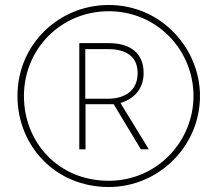

<svg xmlns="http://www.w3.org/2000/svg" viewBox="-20 -742 872 770"><path d="M416 8C617 8 782 -156 782 -357C782 -546 629 -722 416 -722C217 -722 50 -565 50 -357C50 -157 202 8 416 8ZM416 -17C213 -17 76 -172 76 -357C76 -546 225 -697 416 -697C611 -697 756 -540 756 -357C756 -176 611 -17 416 -17ZM298 -143H323V-324H436L545 -143H577L463 -329C516 -345 556 -384 556 -449C556 -533 498 -569 416 -569H298ZM412 -346H322V-545H414C483 -545 532 -517 532 -449C532 -377 479 -346 412 -346Z"/></svg>

Font: Noto Sans Canadian Aboriginal Thin
Style: Regular
Weight: 100
Designer: Monotype Design Team, Typotheque's Kevin King
Foundry: Monotype Imaging Inc.
Version: Version 2.004